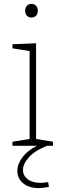

<svg xmlns="http://www.w3.org/2000/svg" viewBox="-20 -748 322 985"><path d="M109 -693Q109 -709 118 -718.5Q127 -728 142 -728Q156 -728 165 -718.5Q174 -709 174 -693Q174 -676 164.5 -667Q155 -658 141 -658Q127 -658 118 -667.5Q109 -677 109 -693ZM221 0Q162 23 130 57Q98 91 98 124Q98 153 122 171.5Q146 190 189 190Q208 190 227 186L231 211Q193 217 180 217Q128 217 98.5 192Q69 167 69 129Q69 94 94.5 59.5Q120 25 169 0H44V-21L132 -35V-486L44 -500V-521L165 -526V-35L252 -21V0Z"/></svg>

Font: Bitter Pro ExtraLight
Style: Regular
Weight: 275
Designer: Sol Matas, and Bitter project Authors
Foundry: Sol Matas
Version: Version 1.010